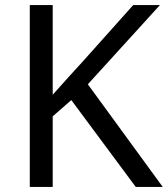

<svg xmlns="http://www.w3.org/2000/svg" viewBox="-20 -734 659 754"><path d="M619 0H513L260 -341L187 -277V0H97V-714H187V-362Q217 -396 248 -430Q279 -464 310 -498L503 -714H608L325 -403Z"/></svg>

Font: Noto Sans Cham
Style: Regular
Weight: 400
Designer: Monotype Design Team
Foundry: Monotype Imaging Inc.
Version: Version 2.002